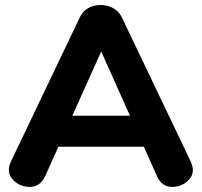

<svg xmlns="http://www.w3.org/2000/svg" viewBox="-20 -731 793 755"><path d="M158 -39Q138 4 97.5 4Q57 4 30 -25Q3 -54 24 -98L293 -661Q309 -695 342.5 -706Q376 -717 410 -705.5Q444 -694 460 -661L729 -98Q750 -54 723.5 -25Q697 4 656.5 4Q616 4 597 -39L359 -571H397ZM135 -154 196 -276H548L609 -154Z"/></svg>

Font: Nunito VF Beta Light
Style: Regular
Weight: 300
Designer: Vernon Adams
Foundry: newtypography
Version: Version 3.001